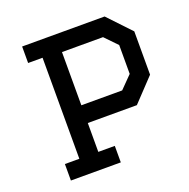

<svg xmlns="http://www.w3.org/2000/svg" viewBox="-118 -763 860 875"><g transform="rotate(-20 312.0 -325.0)"><path d="M80 -650H480L584 -540V-330L480 -220H242V-80H322V0H80V-80H150V-570H80ZM242 -564V-306H440L498 -365V-505L441 -564Z"/></g></svg>

Font: Graduate
Style: Regular
Weight: 400
Version: Version 1.001